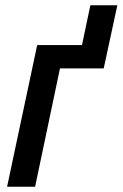

<svg xmlns="http://www.w3.org/2000/svg" viewBox="-20 -713 468 733"><path d="M7 0H114L209 -452H376L428 -693H325L293 -541H122Z"/></svg>

Font: Noto Sans Display SemiCondensed Medium
Style: Italic
Weight: 500
Width: 4
Italic angle: -12°
Designer: Monotype Design Team
Foundry: Monotype Imaging Inc.
Version: Version 1.900